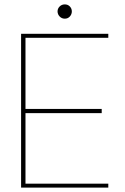

<svg xmlns="http://www.w3.org/2000/svg" viewBox="-20 -854 571 874"><path d="M76 0V-700H473V-682H96V-358H443V-339H96V-18H473V0ZM275 -769Q261 -769 251.5 -779Q242 -789 242 -802Q242 -815 251.5 -824.5Q261 -834 275 -834Q289 -834 298 -824.5Q307 -815 307 -802Q307 -789 298 -779Q289 -769 275 -769Z"/></svg>

Font: DM Sans 16pt Thin
Style: Regular
Weight: 250
Version: Version 4.004;gftools[0.9.30]